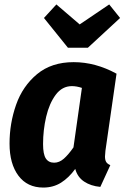

<svg xmlns="http://www.w3.org/2000/svg" viewBox="-20 -828 562 865"><path d="M505 -496 455 -149Q453 -129 453 -123Q453 -108 458 -99Q463 -90 477 -84L432 14Q389 10 359 -10Q329 -30 319 -67Q290 -27 255 -5Q220 17 175 17Q103 17 63 -36.5Q23 -90 23 -181Q23 -272 52.5 -356Q82 -440 147 -494Q212 -548 312 -548Q410 -548 505 -496ZM174 -179Q174 -133 186.5 -114Q199 -95 224 -95Q247 -95 267.5 -113Q288 -131 311 -164L349 -432Q325 -440 304 -440Q260 -440 231 -401Q202 -362 188 -302Q174 -242 174 -179ZM472 -808 521 -747 376 -613H286L178 -747L234 -808L339 -718Z"/></svg>

Font: Fira Sans Condensed
Style: Bold Italic
Weight: 700
Width: 3
Italic angle: -8°
Designer: Carrois Corporate & Edenspiekermann AG
Foundry: Carrois Corporate GbR & Edenspiekermann AG
Version: Version 4.203